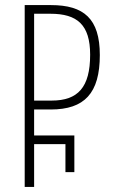

<svg xmlns="http://www.w3.org/2000/svg" viewBox="-20 -734 445 754"><path d="M77 0H114V-168H237V-58H272V-202H114V-304H179C312 -304 372 -368 372 -518C372 -661 309 -714 180 -714H77ZM114 -339V-680H178C283 -680 334 -637 334 -519C334 -391 286 -339 183 -339Z"/></svg>

Font: Noto Sans Georgian ExtraCondensed ExtraLight
Style: Regular
Weight: 200
Width: 2
Designer: Monotype Design Team, Akaki Razmadze
Foundry: Google LLC
Version: Version 2.005